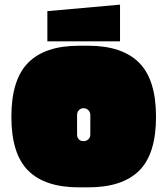

<svg xmlns="http://www.w3.org/2000/svg" viewBox="-20 -798 721 827"><path d="M360 9H320Q174 9 101.5 -63Q29 -135 29 -295Q29 -455 101.5 -528Q174 -601 320 -601H360Q506 -601 579 -528Q652 -455 652 -295Q652 -135 579.5 -63Q507 9 360 9ZM312 -303V-219Q312 -206 319.5 -198Q327 -190 339.5 -190Q352 -190 360.5 -198Q369 -206 369 -219V-303Q369 -315 360.5 -323.5Q352 -332 340 -332Q328 -332 320 -323.5Q312 -315 312 -303ZM497 -620H184V-750L497 -778Z"/></svg>

Font: Erica One
Style: Regular
Weight: 400
Designer: Miguel Hernandez
Foundry: Miguel Hernandez
Version: Version 1.003